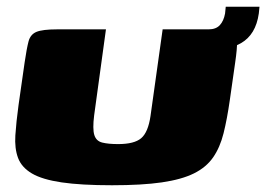

<svg xmlns="http://www.w3.org/2000/svg" viewBox="-20 -547 789 569"><path d="M661 -250Q653 -194 642.5 -152Q632 -110 611.5 -80.5Q591 -51 554.5 -33Q518 -15 459.5 -6.5Q401 2 312 2Q220 2 162.5 -6.5Q105 -15 74.5 -33Q44 -51 33.5 -79Q23 -107 25.5 -146Q28 -185 35 -236L53 -362Q59 -403 64.5 -424Q70 -445 88 -452.5Q106 -460 149 -460H294L259 -205Q254 -165 259.5 -147Q265 -129 283 -124.5Q301 -120 330 -120Q378 -120 398.5 -137.5Q419 -155 426 -203L462 -460H605Q649 -460 665.5 -452.5Q682 -445 682.5 -424Q683 -403 677 -362ZM568 -394 577 -460H598Q620 -460 631.5 -472.5Q643 -485 647 -507L649 -527H749L747 -507Q738 -444 694 -419Q650 -394 568 -394Z"/></svg>

Font: Genos Thin Black
Style: Italic
Weight: 900
Italic angle: -8°
Version: Version 1.010